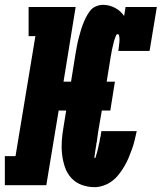

<svg xmlns="http://www.w3.org/2000/svg" viewBox="-40 -764 667 792"><path d="M350 8Q322 8 296.5 -1.5Q271 -11 253.5 -30.5Q236 -50 227.5 -75.5Q219 -101 216 -128.5Q213 -156 215 -184Q217 -212 222 -240L233 -308H202L151 0H-20V-120H24L106 -615H78V-735H272L222 -427H253L272 -545Q275 -560 277.5 -575Q280 -590 284 -604.5Q288 -619 292 -633.5Q296 -648 301.5 -662.5Q307 -677 314 -691Q321 -705 330.5 -718Q340 -731 355 -737.5Q370 -744 385 -744Q411 -744 434.5 -731.5Q458 -719 472 -698L478 -735H607L577 -554H448Q449 -559 449.5 -563.5Q450 -568 450.5 -572.5Q451 -577 451.5 -581.5Q452 -586 452.5 -590.5Q453 -595 453 -600Q453 -605 452.5 -609.5Q452 -614 451 -618.5Q450 -623 445 -623Q441 -623 439 -618.5Q437 -614 435.5 -609.5Q434 -605 432.5 -601Q431 -597 430 -593Q429 -589 428 -584.5Q427 -580 426 -576Q425 -572 424 -568Q423 -564 422 -559.5Q421 -555 420.5 -551Q420 -547 419 -542.5Q418 -538 417.5 -534Q417 -530 416 -526L400 -427H434L415 -308H380L365 -221Q364 -210 362 -199Q360 -188 359 -177Q358 -175 357.5 -172Q357 -169 357 -166Q356 -160 355 -154Q354 -148 353 -142Q353 -142 353 -141.5Q353 -141 353 -141Q352 -138 352 -134.5Q352 -131 351 -128Q351 -127 351 -126.5Q351 -126 351 -125Q350 -124 350 -122.5Q350 -121 350 -120Q350 -119 350 -118.5Q350 -118 350 -117Q350 -117 350 -116.5Q350 -116 350 -116Q350 -115 350 -115Q350 -115 350 -114Q350 -114 350 -114Q350 -114 350 -114Q350 -114 349.5 -114Q349 -114 349 -113Q349 -113 349 -113Q349 -113 350 -113Q350 -112 350 -112Q350 -112 350 -112Q350 -112 350 -112Q350 -112 350 -112Q350 -112 350 -112Q350 -112 350 -112Q350 -112 350 -112Q350 -112 350 -112Q350 -112 350.5 -112Q351 -112 351 -112Q351 -112 351 -112Q351 -112 351 -112Q354 -112 355 -116Q356 -120 356.5 -123Q357 -126 358.5 -129.5Q360 -133 360.5 -136Q361 -139 362 -142Q363 -145 363.5 -148Q364 -151 365 -154.5Q366 -158 366.5 -161Q367 -164 367.5 -167Q368 -170 369 -173Q370 -176 370.5 -179.5Q371 -183 371.5 -186Q372 -189 372.5 -192Q373 -195 374 -198Q375 -201 375.5 -204.5Q376 -208 376 -211Q377 -214 377.5 -217Q378 -220 378 -223H524Q520 -205 515.5 -186Q511 -167 504.5 -149Q498 -131 490.5 -113Q483 -95 473 -78Q463 -61 450.5 -45Q438 -29 422 -17Q406 -5 387 1.5Q368 8 350 8Z"/></svg>

Font: Iosevka Curly Slab HvExObl
Style: Regular
Weight: 900
Width: 7
Italic angle: -9°
Monospace: yes
Designer: Belleve Invis
Foundry: Belleve Invis
Version: Version 11.1.0; ttfautohint (v1.8.3)